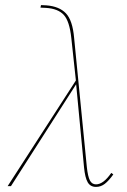

<svg xmlns="http://www.w3.org/2000/svg" viewBox="-20 -731 500 754"><path d="M425 -46Q407 -21 391.5 -9Q376 3 357 3Q335 3 324.5 -15Q314 -33 310 -74L279 -400L23 0H10L278 -415L260 -582Q253 -648 230.5 -672.5Q208 -697 161 -700L139 -701L141 -711L162 -710Q213 -706 239 -678.5Q265 -651 271 -583L321 -75Q325 -38 333 -22.5Q341 -7 357 -7Q386 -7 417 -52Z"/></svg>

Font: Ysabeau Infant Hairline
Style: Italic
Weight: 100
Italic angle: -12°
Designer: Christian Thalmann (Catharsis Fonts)
Version: Version 0.003